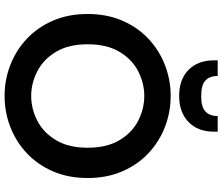

<svg xmlns="http://www.w3.org/2000/svg" viewBox="-86 -871 969 837"><g transform="rotate(90 398.5 -452.5)"><path d="M398 12Q328 12 263.5 -13Q199 -38 149 -85Q99 -132 70 -199Q41 -266 41 -350Q41 -434 70 -501Q99 -568 149 -615Q199 -662 263.5 -687Q328 -712 398 -712Q469 -712 533.5 -687Q598 -662 648 -615Q698 -568 727 -501Q756 -434 756 -350Q756 -266 727 -199Q698 -132 648 -85Q598 -38 533.5 -13Q469 12 398 12ZM398 -104Q454 -104 506 -130.5Q558 -157 591 -212Q624 -267 624 -350Q624 -434 591 -489Q558 -544 506 -570.5Q454 -597 398 -597Q343 -597 291 -570.5Q239 -544 206 -489Q173 -434 173 -350Q173 -267 206 -212Q239 -157 291 -130.5Q343 -104 398 -104ZM398 -749Q326 -749 284.5 -790Q243 -831 243 -901V-917H311Q311 -883 330.5 -864Q350 -845 399 -845Q447 -845 466.5 -864Q486 -883 486 -917H554V-900Q554 -831 512 -790Q470 -749 398 -749Z"/></g></svg>

Font: Rethink Sans
Style: Bold
Weight: 700
Designer: The Rethink Sans project authors (Hans Thiessen). DM Sans designed by Colophon Foundry.
Foundry: Rethink Communications LLC
Version: Version 1.001